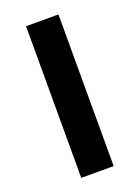

<svg xmlns="http://www.w3.org/2000/svg" viewBox="-111 -595 470 646"><g transform="rotate(-20 124.0 -271.5)"><path d="M182 0H66V-543H182Z"/></g></svg>

Font: Noto Sans Devanagari Condensed SemiBold
Style: Regular
Weight: 600
Width: 3
Designer: Jelle Bosma - Monotype Design Team
Foundry: Monotype Imaging Inc.
Version: Version 2.004; ttfautohint (v1.8.4.7-5d5b)